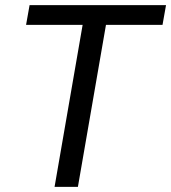

<svg xmlns="http://www.w3.org/2000/svg" viewBox="-20 -731 669 751"><path d="M615.7 -633.8H394.5L284.7 0H193.4L303.2 -633.8H82L95.7 -710.9H629.4Z"/></svg>

Font: TypoPRO Roboto
Style: Italic
Weight: 400
Italic angle: -12°
Designer: Google
Version: Version 2.136; 2016